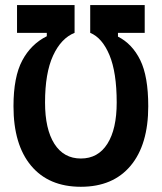

<svg xmlns="http://www.w3.org/2000/svg" viewBox="-20 -713 626 743"><path d="M45.9 -693.4H268.6V-585.9Q216.3 -564.9 185.3 -497.6Q154.3 -430.2 154.3 -316.4Q154.3 -213.4 190.4 -156.5Q226.6 -99.6 293 -99.6Q359.4 -99.6 395.5 -156.5Q431.6 -213.4 431.6 -316.4Q431.6 -432.6 403.6 -499.8Q375.5 -566.9 329.1 -585.9V-693.4H540V-585.9H436.5V-571.3Q491.7 -543.5 522.7 -480.5Q553.7 -417.5 553.7 -301.8Q553.7 -153.3 485.6 -71.8Q417.5 9.8 293 9.8Q168.5 9.8 100.3 -71.8Q32.2 -153.3 32.2 -301.8Q32.2 -415.5 66.2 -479Q100.1 -542.5 161.1 -572.8V-585.9H45.9Z"/></svg>

Font: Cascadia Mono NF SemiBold
Style: Regular
Weight: 600
Monospace: yes
Designer: Aaron Bell
Foundry: Saja Typeworks
Version: Version 2404.023; ttfautohint (v1.8.4)